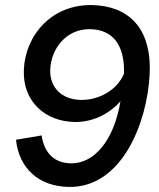

<svg xmlns="http://www.w3.org/2000/svg" viewBox="-20 -729 627 757"><path d="M343 -709C185 -712 80 -592 74 -454C69 -325 162 -250 274 -248C336 -247 404 -272 455 -330C429 -175 352 -84 260 -85C196 -86 155 -123 144 -195L43 -178C55 -66 132 6 251 8C462 12 561 -248 570 -436C579 -625 481 -706 343 -709ZM178 -454C181 -537 241 -615 334 -614C423 -613 472 -554 469 -439C442 -373 369 -334 300 -335C224 -336 176 -383 178 -454Z"/></svg>

Font: Fixel Text 20240404 Medium
Style: Italic
Weight: 500
Width: 4
Italic angle: -10°
Designer: AlfaBravo + MacPaw
Foundry: Kyrylo Tkachov, Marchela Mozhyna, Serhii Makarenko, Maria Weinstein, Zakhar Kryvoshyya
Version: Version 1.211;Glyphs 3.2 (3225)